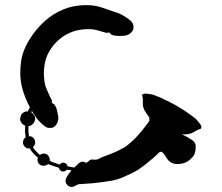

<svg xmlns="http://www.w3.org/2000/svg" viewBox="-20 -741 880 762"><path d="M763.7 -261.7Q779.3 -244.1 779.3 -238.3Q779.3 -237.3 779.3 -236.3Q779.3 -232.4 777.3 -230.5Q775.4 -229.5 770.5 -227.5Q764.6 -226.6 762.7 -224.6Q759.8 -223.6 749 -216.8Q738.3 -210 721.7 -208Q715.8 -208 711.9 -208Q707 -208 702.1 -208Q713.9 -202.1 726.6 -195.3Q739.3 -187.5 746.1 -182.6Q756.8 -173.8 756.8 -159.2Q756.8 -144.5 752.9 -131.8Q749 -120.1 731.4 -105.5Q714.8 -90.8 685.5 -89.8Q656.2 -89.8 641.6 -113.3Q627 -137.7 620.1 -138.7Q613.3 -139.6 604.5 -128.9Q594.7 -119.1 572.3 -100.6Q549.8 -82 528.3 -67.4Q505.9 -53.7 464.8 -36.1Q449.2 -29.3 426.8 -24.4Q403.3 -20.5 379.9 -17.6Q345.7 -12.7 318.4 -11.7Q291 -9.8 291 -9.8Q291 -9.8 273.4 -1Q267.6 2 262.7 1Q252 1 243.2 -11.7Q236.3 -22.5 244.1 -37.1Q252 -51.8 263.7 -64.5Q258.8 -65.4 254.9 -66.4Q250 -66.4 245.1 -67.4Q242.2 -63.5 237.3 -61.5Q231.4 -59.6 226.6 -60.5Q221.7 -62.5 217.8 -66.4Q214.8 -70.3 213.9 -75.2Q203.1 -78.1 192.4 -82Q181.6 -85.9 170.9 -89.8Q167 -85.9 160.2 -84Q153.3 -82 146.5 -84Q137.7 -85.9 131.8 -94.7Q127 -103.5 129.9 -113.3Q129.9 -114.3 129.9 -114.3Q129.9 -114.3 130.9 -115.2Q123 -121.1 117.2 -127Q111.3 -133.8 105.5 -140.6Q103.5 -143.6 101.6 -146.5Q99.6 -149.4 98.6 -152.3Q95.7 -151.4 93.8 -152.3Q90.8 -152.3 88.9 -152.3Q79.1 -155.3 74.2 -164.1Q69.3 -172.9 72.3 -182.6Q73.2 -187.5 76.2 -190.4Q78.1 -194.3 82 -196.3Q80.1 -207 79.1 -218.8Q79.1 -229.5 80.1 -242.2Q69.3 -246.1 63.5 -255.9Q59.6 -262.7 59.6 -269.5Q60.5 -273.4 61.5 -277.3Q63.5 -288.1 72.3 -293.9Q81.1 -299.8 90.8 -298.8Q92.8 -303.7 94.7 -307.6Q96.7 -311.5 98.6 -315.4Q89.8 -331.1 81.1 -352.5Q72.3 -374 66.4 -398.4Q55.7 -445.3 64.5 -502.9Q74.2 -559.6 123 -621.1Q158.2 -663.1 194.3 -684.6Q231.4 -707 266.6 -714.8Q296.9 -720.7 323.2 -720.7Q356.4 -720.7 384.8 -710.9Q437.5 -693.4 453.1 -687.5Q466.8 -681.6 485.4 -668.9Q502.9 -657.2 506.8 -647.5Q508.8 -643.6 509.8 -636.7Q510.7 -628.9 507.8 -622.1Q503.9 -613.3 494.1 -606.4Q483.4 -599.6 469.7 -598.6Q447.3 -597.7 435.5 -599.6Q423.8 -601.6 419.9 -605.5Q417 -609.4 414.1 -611.3Q411.1 -613.3 408.2 -611.3Q405.3 -610.4 402.3 -610.4Q399.4 -611.3 396.5 -612.3Q394.5 -613.3 361.3 -622.1Q328.1 -629.9 284.2 -620.1Q260.7 -614.3 237.3 -600.6Q213.9 -586.9 192.4 -561.5Q171.9 -536.1 163.1 -509.8Q155.3 -483.4 154.3 -459Q152.3 -414.1 167 -382.8Q180.7 -350.6 182.6 -349.6Q184.6 -346.7 185.5 -343.8Q186.5 -340.8 185.5 -337.9Q184.6 -334 187.5 -332Q189.5 -330.1 194.3 -327.1Q198.2 -324.2 203.1 -313.5Q207 -302.7 210.9 -279.3Q212.9 -266.6 208 -254.9Q203.1 -243.2 195.3 -238.3Q189.5 -233.4 181.6 -233.4Q174.8 -233.4 170.9 -233.4Q161.1 -235.4 144.5 -251Q128.9 -265.6 121.1 -278.3Q118.2 -282.2 115.2 -287.1Q111.3 -293 106.4 -300.8Q106.4 -298.8 105.5 -297.9Q104.5 -296.9 104.5 -294.9Q112.3 -290 117.2 -280.3Q121.1 -271.5 118.2 -261.7Q115.2 -252.9 108.4 -247.1Q101.6 -241.2 92.8 -240.2Q92.8 -229.5 92.8 -219.7Q93.8 -210 94.7 -200.2Q96.7 -200.2 98.6 -200.2Q99.6 -200.2 101.6 -200.2Q111.3 -197.3 116.2 -188.5Q121.1 -179.7 119.1 -169.9Q118.2 -166 115.2 -163.1Q113.3 -159.2 110.4 -157.2Q112.3 -155.3 113.3 -153.3Q115.2 -150.4 116.2 -148.4Q121.1 -142.6 127 -136.7Q131.8 -130.9 138.7 -126Q142.6 -129.9 148.4 -130.9Q154.3 -131.8 160.2 -130.9Q168.9 -127.9 173.8 -120.1Q178.7 -111.3 177.7 -102.5Q186.5 -97.7 197.3 -94.7Q207 -90.8 216.8 -87.9Q219.7 -92.8 225.6 -94.7Q230.5 -96.7 235.4 -94.7Q240.2 -93.8 244.1 -89.8Q247.1 -85.9 248 -81.1Q254.9 -79.1 261.7 -78.1Q268.6 -77.1 275.4 -76.2Q280.3 -81.1 284.2 -85Q289.1 -88.9 291 -91.8Q302.7 -101.6 312.5 -98.6Q323.2 -94.7 323.2 -94.7Q323.2 -94.7 328.1 -98.6Q333 -102.5 336.9 -105.5Q340.8 -109.4 352.5 -107.4Q364.3 -106.4 371.1 -110.4Q377 -114.3 405.3 -125Q434.6 -134.8 468.8 -153.3Q480.5 -159.2 493.2 -170.9Q505.9 -181.6 518.6 -194.3Q541 -217.8 556.6 -239.3Q573.2 -260.7 573.2 -262.7Q573.2 -266.6 572.3 -269.5Q572.3 -272.5 573.2 -274.4Q569.3 -279.3 563.5 -287.1Q558.6 -293.9 553.7 -302.7Q545.9 -318.4 546.9 -331.1Q546.9 -343.8 546.9 -346.7Q546.9 -349.6 545.9 -355.5Q543.9 -360.4 543.9 -363.3Q543.9 -366.2 549.8 -368.2Q554.7 -371.1 578.1 -367.2Q587.9 -366.2 617.2 -353.5Q645.5 -340.8 675.8 -324.2Q707 -306.6 732.4 -288.1Q757.8 -270.5 763.7 -261.7Z"/></svg>

Font: No Time for a New Roman
Style: XXL
Weight: 400
Monospace: yes
Designer: Arthur Shnapir
Foundry: Arthur Shnapir
Version: Version_01